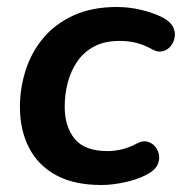

<svg xmlns="http://www.w3.org/2000/svg" viewBox="-20 -519 520 549"><path d="M270 10Q192 10 140.5 -18Q89 -46 63 -96.5Q37 -147 37 -213Q37 -267 53.5 -318.5Q70 -370 104 -410.5Q138 -451 190.5 -475Q243 -499 314 -499Q350 -499 385 -490.5Q420 -482 447 -468Q467 -457 474.5 -442.5Q482 -428 479.5 -413Q477 -398 468 -387Q459 -376 445 -372.5Q431 -369 415 -378Q392 -391 369.5 -396.5Q347 -402 322 -402Q279 -402 249 -386Q219 -370 200.5 -342.5Q182 -315 173.5 -282Q165 -249 165 -214Q165 -157 193.5 -122Q222 -87 288 -87Q307 -87 328.5 -92Q350 -97 374 -110Q388 -117 401 -114Q414 -111 423 -100.5Q432 -90 434.5 -76.5Q437 -63 431 -49Q425 -35 407 -24Q381 -8 342 1Q303 10 270 10Z"/></svg>

Font: Nunito ExtraLight
Style: Italic
Weight: 200
Italic angle: -9°
Designer: Vernon Adams
Foundry: Vernon Adams
Version: Version 3.602